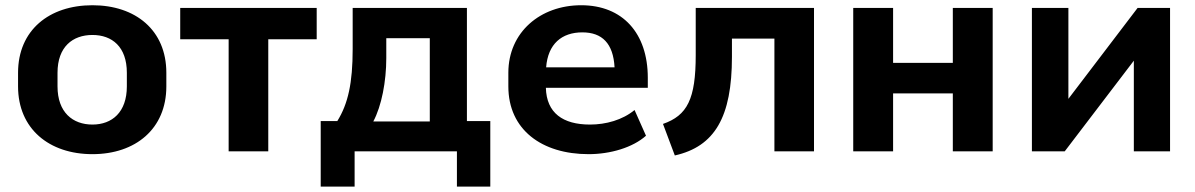

<svg xmlns="http://www.w3.org/2000/svg" viewBox="-20 -569 4495 722"><path d="M327.6 10.7C489.7 10.7 605.5 -84.5 605.5 -244.1V-295.4C605.5 -455.6 489.7 -549.3 327.6 -549.3C165 -549.3 47.9 -455.6 47.9 -295.4V-244.1C47.9 -84.5 165 10.7 327.6 10.7ZM327.6 -100.6C253.4 -100.6 196.3 -146.5 196.3 -244.1V-295.4C196.3 -393.1 253.4 -437.5 327.6 -437.5C401.4 -437.5 457 -393.1 457 -295.4V-244.1C457 -147 401.4 -100.6 327.6 -100.6Z M988.8 0V-421.4H1170.9V-539.1H657.7V-421.4H839.8V0Z M1313.5 132.8V0H1698.2V132.8H1823.7V-113.8H1735.8V-539.1H1306.2V-384.8C1306.2 -257.3 1289.1 -179.2 1248.5 -113.8H1186V132.8ZM1383.8 -112.3C1415 -170.9 1432.6 -262.7 1432.6 -350.6V-425.3H1596.2V-112.3Z M2193.4 10.7C2275.4 10.7 2359.4 -14.2 2409.2 -58.6L2366.2 -155.3C2320.8 -117.7 2258.3 -100.6 2198.7 -100.6C2096.7 -100.6 2035.2 -144 2032.7 -238.8H2416V-276.4C2416 -444.3 2321.3 -549.3 2165.5 -549.3C2011.7 -549.3 1891.6 -447.8 1891.6 -295.4V-244.1C1891.6 -81.5 2017.1 10.7 2193.4 10.7ZM2169.9 -447.3C2244.1 -447.3 2286.1 -405.8 2291 -315.9H2033.7C2040.5 -403.8 2092.3 -447.3 2169.9 -447.3Z M2517.6 15.6C2667.5 -18.1 2732.4 -128.4 2732.4 -355.5V-423.8H2892.1V0H3041V-539.1H2596.2V-361.8C2596.2 -196.3 2564.5 -134.8 2473.1 -103Z M3338.4 0V-217.8H3563V0H3712.9V-539.1H3563V-332.5H3338.4V-539.1H3188.5V0Z M3983.9 0 4243.7 -340.8V0H4379.9V-539.1H4257.8L3997.6 -197.3V-539.1H3860.4V0Z"/></svg>

Font: Winston
Style: Bold
Weight: 700
Designer: Vernon Adams, Kim Jin-seong, David Berlow, Cristiano Sobral
Foundry: The Winston Project Authors
Version: Version 3.004